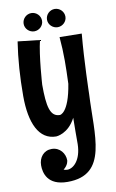

<svg xmlns="http://www.w3.org/2000/svg" viewBox="-103 -742 644 1068"><g transform="rotate(-10 219.0 -208.0)"><path d="M285 -529C289 -482 291 -441 291 -395C291 -357 290 -316 288 -265C262 -102 212 -102 212 -102C157 -102 144 -161 144 -285C144 -285 154 -447 175 -532L51 -546C36 -449 29 -348 29 -241C29 -88 74 12 171 12C171 12 239 10 282 -74C281 -18 281 27 281 75C279 165 234 205 200 205C194 205 187 204 179 201C208 179 208 153 208 153C208 116 181 76 133 76C88 76 60 112 60 156C60 197 75 272 190 272C419 272 380 42 392 -188C392 -188 396 -375 410 -527ZM205 -636C205 -665 181 -688 153 -688C125 -688 101 -665 101 -636C101 -608 125 -585 153 -585C181 -585 205 -608 205 -636ZM337 -636C337 -665 313 -688 285 -688C257 -688 233 -665 233 -636C233 -608 257 -585 285 -585C313 -585 337 -608 337 -636Z"/></g></svg>

Font: Rum Raisin
Style: Regular
Weight: 400
Designer: Astigmatic (AOETI)
Foundry: Astigmatic (AOETI)
Version: Version 1.000